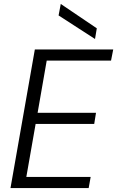

<svg xmlns="http://www.w3.org/2000/svg" viewBox="-20 -950 592 970"><path d="M33 0 156 -700H552L541 -644H216L170 -380H465L456 -324H160L113 -56H438L428 0ZM460 -753 276 -872 287 -930 469 -807Z"/></svg>

Font: DM Sans 24pt Light
Style: Italic
Weight: 300
Italic angle: -10°
Designer: Colophon Foundry, Jonny Pinhorn
Foundry: Colophon Foundry
Version: Version 4.004;gftools[0.9.30]